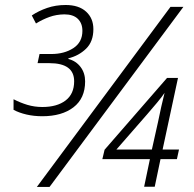

<svg xmlns="http://www.w3.org/2000/svg" viewBox="-20 -741 767 761"><path d="M147.5 -280.3Q114.3 -280.3 85 -287.1Q55.7 -293.9 33.7 -305.7V-347.7Q60.1 -334 88.4 -325.4Q116.7 -316.9 147.9 -316.9Q206.1 -316.9 240 -342.8Q273.9 -368.7 273.9 -418.9Q273.9 -490.7 175.8 -490.7H128.9L136.7 -526.9H183.1Q234.9 -526.9 270.8 -550.3Q306.6 -573.7 306.6 -618.7Q306.6 -648.9 288.3 -666.5Q270 -684.1 234.9 -684.1Q203.1 -683.6 176 -673.8Q148.9 -664.1 122.6 -647.9L106 -679.7Q132.8 -697.8 166.7 -709.5Q200.7 -721.2 240.2 -721.2Q292.5 -721.2 321.3 -694.8Q350.1 -668.5 350.1 -625.5Q350.1 -576.2 321.3 -548.1Q292.5 -520 251 -509.8V-507.3Q281.2 -499.5 299.3 -475.6Q317.4 -451.7 317.4 -418.5Q317.4 -351.1 271.2 -315.7Q225.1 -280.3 147.5 -280.3ZM126 0 655.8 -713.9H707L176.3 0ZM551.3 -1 574.2 -110.4H385.7L394.5 -147.5L642.1 -432.1H685.5L624.5 -148.4H689.5L681.2 -110.4H616.2L593.3 -1ZM441.4 -148.4H582L606.4 -257.8Q612.3 -286.1 619.1 -317.6Q626 -349.1 632.3 -373Q623.5 -359.4 602.5 -334Q581.5 -308.6 562.5 -287.1Z"/></svg>

Font: Open Sans Light
Style: Italic
Weight: 300
Italic angle: -12°
Designer: Monotype Design Team
Foundry: Monotype Imaging Inc.
Version: Version 3.003; ttfautohint (v1.8.4)